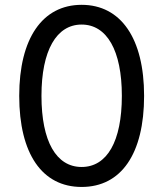

<svg xmlns="http://www.w3.org/2000/svg" viewBox="-20 -757 670 788"><path d="M315 10.3C477.6 10.3 571.4 -125.7 571.4 -363.6C571.4 -599.4 476.2 -737.2 315 -737.2C154.1 -737.2 58.9 -599.4 58.9 -363.6C58.9 -126.1 152.7 10.3 315 10.3ZM150.2 -363.6C150.2 -550.4 212 -656.2 315 -656.2C418.3 -656.2 480.1 -550.4 480.1 -363.6C480.1 -176.1 419 -71.7 315 -71.7C211.3 -71.7 150.2 -176.1 150.2 -363.6Z"/></svg>

Font: GiG Sans Text
Style: Regular
Weight: 400
Designer: Andreas Faust
Version: Version 1.100;FEAKit 1.0